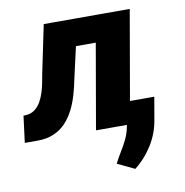

<svg xmlns="http://www.w3.org/2000/svg" viewBox="-126 -606 859 892"><g transform="rotate(-10 303.5 -160.0)"><path d="M434.1 -528.3 412.1 -401.4H157.2L179.2 -528.3ZM544.4 -528.3 452.6 0H292L383.8 -528.3ZM138.7 -528.3H296.9L235.4 -256.8Q228 -218.8 217.3 -181.4Q206.5 -144 189.9 -111.1Q173.3 -78.1 149.4 -53Q125.5 -27.8 92 -13.7Q58.6 0.5 13.7 0H-43.9L-27.8 -125.5L-12.7 -126.5Q10.7 -128.9 27.3 -142.1Q43.9 -155.3 54.9 -174.8Q65.9 -194.3 73 -217.3Q80.1 -240.2 84.2 -262.5Q88.4 -284.7 91.8 -303.2ZM585.9 -106.9 567.9 -2.9Q558.1 60.1 524.4 114.5Q490.7 168.9 440.9 208L359.9 169.4Q374 141.6 389.6 116.5Q405.3 91.3 418 64.7Q430.7 38.1 436.5 6.8L456.5 -106.9Z"/></g></svg>

Font: Roboto Black
Style: Italic
Weight: 900
Italic angle: -12°
Designer: Christian Robertson
Foundry: Google
Version: Version 3.0; 2020